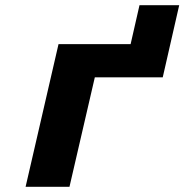

<svg xmlns="http://www.w3.org/2000/svg" viewBox="-20 -715 706 735"><path d="M343 -419 246 0H78L204 -546H480L514 -695H666L603 -419Z"/></svg>

Font: Passageway
Style: BdIt
Weight: 700
Foundry: Ascender Corporation
Version: Version 1.11